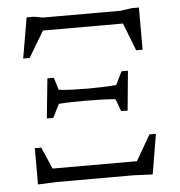

<svg xmlns="http://www.w3.org/2000/svg" viewBox="-48 -663 666 712"><g transform="rotate(-5 285.5 -307.5)"><path d="M51 -467 77 -618H104L137 -612H426L468 -618H495V-461H471L431 -564H133L75 -467ZM65 3V-132H89L124 -51H438L493 -146H517L492 3L421 0H135ZM119 -238 134 -386H158L172 -340Q196 -337 227 -336Q258 -335 283 -335Q307 -335 334.5 -336Q362 -337 386 -339L410 -388H434L420 -241H396L379 -287Q355 -289 323.5 -290Q292 -291 266 -291Q243 -291 217 -290.5Q191 -290 168 -288L143 -238Z"/></g></svg>

Font: Ancizar Serif Light
Style: Regular
Weight: 300
Designer: Cesar Puertas, Viviana Monsalve, Julian Moncada, Julian Prieto, Jose Castro, Felipe Aragon, Mariel Hernandez, Sara Alarc
Version: Version 8.100